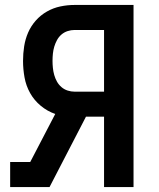

<svg xmlns="http://www.w3.org/2000/svg" viewBox="-20 -755 640 775"><path d="M21 0V-101H102L203 -295Q171 -306 144.5 -328Q118 -350 101.5 -379.5Q85 -409 79 -442.5Q73 -476 73 -509Q73 -539 77.5 -568Q82 -597 93.5 -623.5Q105 -650 124.5 -672Q144 -694 169.5 -708.5Q195 -723 223.5 -729Q252 -735 281 -735H519V0H400V-284H327L180 0ZM281 -385H400V-634H281Q267 -634 253 -629.5Q239 -625 228 -615.5Q217 -606 210 -593Q203 -580 199 -566.5Q195 -553 193.5 -538.5Q192 -524 192 -509Q192 -495 193.5 -480.5Q195 -466 199 -452Q203 -438 210 -425.5Q217 -413 228 -403.5Q239 -394 253 -389.5Q267 -385 281 -385Z"/></svg>

Font: R Plex Mono
Style: Bold
Weight: 700
Monospace: yes
Designer: Belleve Invis
Foundry: Belleve Invis
Version: Version 31.8.0